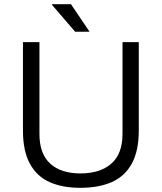

<svg xmlns="http://www.w3.org/2000/svg" viewBox="-20 -888 775 920"><path d="M365 12Q279 12 217.5 -15.5Q156 -43 123 -104Q90 -165 90 -262V-686H169V-246Q169 -151 220.5 -104Q272 -57 365 -57Q460 -57 513.5 -104Q567 -151 567 -246V-686H645V-262Q645 -165 611.5 -104Q578 -43 515.5 -15.5Q453 12 365 12ZM409 -736H340L229 -865L230 -868H320Z"/></svg>

Font: Archivo SemiBold Light
Style: Regular
Weight: 300
Version: Version 2.001